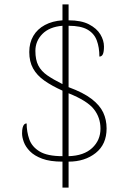

<svg xmlns="http://www.w3.org/2000/svg" viewBox="-20 -780 599 879"><path d="M266 -40Q209 -40 173 -53.5Q137 -67 117 -87.5Q97 -108 89 -130Q81 -152 81 -169Q81 -185 83.5 -195Q86 -205 90.5 -210Q95 -215 102 -215Q102 -177 114 -142.5Q126 -108 161.5 -86.5Q197 -65 266 -65V-365Q217 -387 183 -411Q149 -435 131.5 -466.5Q114 -498 114 -542Q114 -584 132.5 -615.5Q151 -647 185.5 -665.5Q220 -684 266 -687V-760H294V-687Q352 -687 387.5 -668.5Q423 -650 439.5 -622.5Q456 -595 456 -567Q456 -543 451 -532Q446 -521 435 -521Q435 -563 423 -595Q411 -627 380.5 -644.5Q350 -662 294 -662V-381Q362 -356 399.5 -327Q437 -298 452.5 -265Q468 -232 468 -192Q468 -119 418 -79.5Q368 -40 294 -40V79H266ZM294 -65Q364 -67 402 -102.5Q440 -138 440 -191Q440 -242 409.5 -280.5Q379 -319 294 -353ZM266 -662Q206 -657 174 -624.5Q142 -592 142 -547Q142 -506 155.5 -480Q169 -454 196.5 -435Q224 -416 266 -395Z"/></svg>

Font: Noto Serif Hebrew Thin
Style: Regular
Weight: 250
Version: Version 2.003